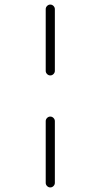

<svg xmlns="http://www.w3.org/2000/svg" viewBox="-20 -755 440 840"><path d="M220 -445Q220 -437 214 -431Q208 -425 200 -425Q192 -425 186 -431Q180 -437 180 -445V-715Q180 -723 186 -729Q192 -735 200 -735Q208 -735 214 -729Q220 -723 220 -715ZM220 45Q220 53 214 59Q208 65 200 65Q192 65 186 59Q180 53 180 45V-225Q180 -233 186 -239Q192 -245 200 -245Q208 -245 214 -239Q220 -233 220 -225Z"/></svg>

Font: Tsukimi Rounded Light
Style: Regular
Weight: 300
Designer: Takashi Funayama
Foundry: Takashi Funayama
Version: Version 1.032; ttfautohint (v1.8.3)